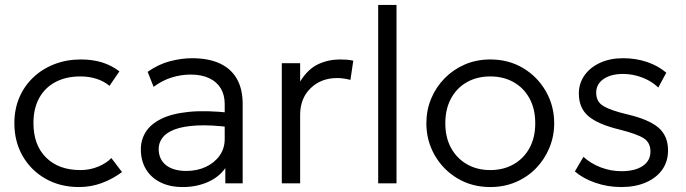

<svg xmlns="http://www.w3.org/2000/svg" viewBox="-20 -740 2770 775"><path d="M299 15Q223 15 164 -18.5Q105 -52 71.5 -110.2Q38 -168.5 38 -242.5Q38 -299 57.8 -345.8Q77.5 -392.5 114 -427.2Q150.5 -462 199.8 -481Q249 -500 307 -500Q352.5 -500 390.8 -488.5Q429 -477 462 -452L422 -393.5Q400 -412 369.8 -421.8Q339.5 -431.5 305 -431.5Q247 -431.5 204.5 -409.2Q162 -387 138.5 -344.8Q115 -302.5 115 -243.5Q115 -154.5 166 -104Q217 -53.5 304.5 -53.5Q343 -53.5 376.5 -67.5Q410 -81.5 429.5 -102L472.5 -45.5Q435 -17.5 391 -1.2Q347 15 299 15Z M717.5 15Q665.5 15 627.5 -4Q589.5 -23 569 -57.2Q548.5 -91.5 548.5 -137.5Q548.5 -175.5 568.2 -207.2Q588 -239 630.8 -260.2Q673.5 -281.5 742.5 -288.5Q811.5 -295.5 910.5 -284.5L913 -226Q831.5 -236.5 775.2 -233.5Q719 -230.5 685 -217.5Q651 -204.5 635.8 -184Q620.5 -163.5 620.5 -139Q620.5 -97 650 -73.5Q679.5 -50 732 -50Q776 -50 811 -66.5Q846 -83 866.5 -112Q887 -141 887 -178.5V-320Q887 -357 871 -383.5Q855 -410 824.2 -424.5Q793.5 -439 749.5 -439Q711.5 -439 673.8 -427.5Q636 -416 600 -389.5L576 -450Q620 -481 666.5 -493Q713 -505 755 -505Q821.5 -505 867 -484Q912.5 -463 936 -422Q959.5 -381 959.5 -320.5V0H889.5V-61.5Q863.5 -24.5 818 -4.8Q772.5 15 717.5 15Z M1117.5 0V-485H1191.5V-411Q1223 -461.5 1264.2 -480.8Q1305.5 -500 1352.5 -500Q1366 -500 1379.8 -499Q1393.5 -498 1406 -495L1394.5 -417.5Q1381 -421 1367.8 -423Q1354.5 -425 1341 -425Q1276 -425 1233.8 -384Q1191.5 -343 1191.5 -276V0Z M1506.5 0V-720H1580.5V0Z M1959 15Q1885 15 1826.5 -20Q1768 -55 1734.5 -113.8Q1701 -172.5 1701 -242.5Q1701 -295 1720.2 -341.5Q1739.5 -388 1774.5 -423.8Q1809.5 -459.5 1856.5 -479.8Q1903.5 -500 1959 -500Q2033.5 -500 2091.8 -465Q2150 -430 2183.5 -371.2Q2217 -312.5 2217 -242.5Q2217 -190.5 2197.8 -143.8Q2178.5 -97 2144 -61.2Q2109.5 -25.5 2062.2 -5.2Q2015 15 1959 15ZM1959 -53.5Q2012 -53.5 2053 -76.8Q2094 -100 2117.2 -142.2Q2140.5 -184.5 2140.5 -242.5Q2140.5 -300.5 2117.2 -343Q2094 -385.5 2053 -408.5Q2012 -431.5 1959 -431.5Q1906 -431.5 1865 -408.5Q1824 -385.5 1800.8 -343Q1777.5 -300.5 1777.5 -242.5Q1777.5 -184.5 1801 -142.2Q1824.5 -100 1865.2 -76.8Q1906 -53.5 1959 -53.5Z M2487.5 15Q2432.5 15 2382.5 -2.5Q2332.5 -20 2300.5 -48L2335 -107Q2365 -79.5 2405.5 -64.2Q2446 -49 2488 -49Q2543 -49 2574.2 -70Q2605.5 -91 2605.5 -128.5Q2605.5 -164 2579 -181.5Q2552.5 -199 2481 -217Q2394 -238 2355.2 -271Q2316.5 -304 2316.5 -362.5Q2316.5 -403.5 2339.2 -435.8Q2362 -468 2402.2 -486.5Q2442.5 -505 2495 -505Q2546.5 -505 2591.2 -490Q2636 -475 2669.5 -446.5L2637 -386.5Q2620 -403.5 2597 -415.8Q2574 -428 2547.8 -434.8Q2521.5 -441.5 2494 -441.5Q2446.5 -441.5 2416.5 -421.2Q2386.5 -401 2386.5 -365.5Q2386.5 -329 2416.2 -311.5Q2446 -294 2511.5 -278.5Q2599 -258 2637.8 -224.8Q2676.5 -191.5 2676.5 -133Q2676.5 -88 2653 -55Q2629.5 -22 2587 -3.5Q2544.5 15 2487.5 15Z"/></svg>

Font: Geologica Roman ExtraLight
Style: Regular
Weight: 250
Designer: Sindre Bremnes, Frode Helland
Foundry: Monokrom Skriftforlag AS
Version: Version 1.010;gftools[0.9.28]